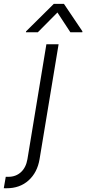

<svg xmlns="http://www.w3.org/2000/svg" viewBox="-112 -776 450 1000"><path d="M129.6 -545.5H193.2L94.1 52.9Q82.4 122.5 36.9 163.5Q-8.5 204.5 -77.8 204.5Q-81.3 204.5 -84.9 204.5Q-88.4 204.5 -92.3 204.2L-82 144.9H-68.5Q-29.5 144.9 -3 120.7Q23.4 96.6 30.9 52.9ZM85.1 -608 187.1 -710.9 254.5 -608H316.7L317.3 -612.9L221.1 -755.7H168.1L23.9 -612.9L23 -608Z"/></svg>

Font: Inter Light  BETA
Style: Italic
Weight: 300
Italic angle: 9.39999°
Designer: Rasmus Andersson
Foundry: rsms
Version: Version 3.011;git-f93a4a705